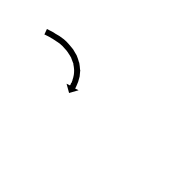

<svg xmlns="http://www.w3.org/2000/svg" viewBox="35 -853 643 643"><g transform="rotate(45 356.5 -532.0)"><path d="M84 -575Q84 -575 84 -575Q84 -575 84 -575Q84 -575 84 -575Q84 -575 84 -575Q87 -576 91 -577Q91 -577 91 -577Q91 -577 91 -577Q91 -577 91 -577Q91 -577 91 -577Q95 -578 100 -580Q100 -580 100 -580Q100 -580 100 -580Q100 -580 100 -580Q100 -580 100 -580Q106 -582 113 -583Q113 -583 113 -583Q113 -583 113 -583Q113 -583 113 -583Q113 -583 113 -583Q120 -585 128 -587Q128 -587 128 -587Q128 -587 128 -587Q128 -587 128 -587Q128 -587 128 -587Q138 -589 147 -590Q147 -590 147 -590Q147 -590 147 -590Q147 -590 147.5 -590Q148 -590 148 -590Q158 -591 170 -590Q170 -590 170 -590Q170 -590 170 -590Q170 -590 170 -590Q170 -590 170 -590Q181 -589 192 -588Q192 -588 192 -588Q192 -588 192 -588Q192 -588 192 -588Q192 -588 192 -588Q204 -585 215 -582Q215 -582 215 -582Q215 -582 215 -582Q215 -582 215 -582Q215 -582 215 -582Q227 -577 237 -571Q237 -571 237.5 -571Q238 -571 238 -571Q238 -571 238 -571Q238 -571 238 -571Q248 -564 257 -556Q257 -556 257 -556Q257 -556 257 -556Q257 -556 257.5 -556Q258 -556 258 -556Q265 -548 272 -539Q272 -539 272 -539Q272 -539 272 -539Q272 -539 272 -539Q272 -539 272 -539Q277 -531 281 -523Q281 -523 281 -523Q281 -523 281 -523Q281 -523 281 -523Q281 -523 281 -523Q284 -517 286 -511Q286 -511 286 -511Q286 -511 286 -511Q286 -511 286 -511Q286 -511 286 -511Q288 -506 289 -503Q289 -503 289 -503Q289 -503 289 -503Q289 -503 289 -503Q289 -503 289 -503Q289 -501 290 -500L302 -504L286 -475L258 -491L270 -495Q270 -496 270 -497Q270 -497 270 -497Q270 -497 270 -497Q270 -497 270 -497Q270 -497 270 -497Q269 -500 267 -504Q267 -504 267 -504Q267 -504 267 -504Q267 -504 267.5 -504Q268 -504 268 -504Q266 -509 263 -515Q263 -515 263 -514.5Q263 -514 263 -514Q263 -514 263 -514Q263 -514 263 -514Q260 -521 255 -528Q255 -528 255 -528Q255 -528 255 -527Q255 -527 255.5 -527Q256 -527 256 -527Q250 -535 243 -542Q243 -542 243 -541.5Q243 -541 243 -541Q244 -541 244 -541Q244 -541 244 -541Q236 -548 227 -554Q227 -554 227 -554Q227 -554 227 -554Q227 -554 227.5 -554Q228 -554 228 -554Q218 -559 208 -563Q208 -563 208 -563Q208 -563 208 -563Q208 -563 208.5 -563Q209 -563 209 -563Q199 -566 188 -568Q188 -568 188 -568Q188 -568 188 -568Q188 -568 188.5 -568Q189 -568 189 -568Q179 -570 169 -570Q169 -570 169 -570Q169 -570 169 -570Q169 -570 169 -570Q169 -570 169 -570Q159 -571 149 -570Q149 -570 149 -570Q149 -570 149 -570Q149 -570 149 -570Q149 -570 149 -570Q140 -569 132 -567Q132 -567 132 -567Q132 -567 132 -567Q132 -567 132 -567Q132 -567 132 -567Q125 -566 117 -564Q117 -564 117.5 -564Q118 -564 118 -564Q118 -564 118 -564Q118 -564 118 -564Q111 -562 106 -561Q106 -561 106 -561Q106 -561 106 -561Q106 -561 106 -561Q106 -561 106 -561Q101 -559 97 -558Q97 -558 97 -558Q97 -558 97 -558Q97 -558 97 -558Q97 -558 97 -558Q93 -557 91 -556Q91 -556 91 -556Q91 -556 91 -556Q91 -556 91 -556Q91 -556 91 -556Q90 -556 89 -555L82 -574Q83 -575 84 -575Z"/></g></svg>

Font: FRB American Cursive Just Arrows Black
Style: Bold Italic
Weight: 900
Italic angle: -25°
Version: Version 2.0;Modular Font Editor K font №1